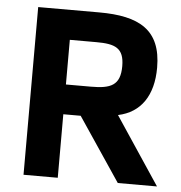

<svg xmlns="http://www.w3.org/2000/svg" viewBox="-50 -724 726 771"><g transform="rotate(5 313.0 -338.0)"><path d="M570 -475C570 -628.3 479.8 -676 319 -676H73V0H211V-256H281L453 0H611L430 -272C521.3 -291.1 570 -363 570 -475ZM430 -469C430 -391 391.2 -376 312 -376H211V-556H318C393.7 -556 430 -542.2 430 -469Z"/></g></svg>

Font: Fog Sans
Style: Bold
Weight: 700
Foundry: Intel Corporation
Version: Version 1.00